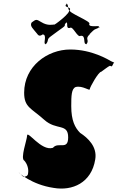

<svg xmlns="http://www.w3.org/2000/svg" viewBox="-20 -1129 759 1121"><path d="M195 -934C203 -923 210 -914 229 -928C258 -927 229 -871 246 -872C264 -886 230 -858 249 -872C269 -898 248 -897 281 -920C299 -934 325 -952 344 -966C372 -986 347 -978 368 -998C384 -1014 345 -984 364 -998C382 -1003 360 -959 388 -966C406 -980 432 -906 451 -920C484 -924 463 -871 483 -872C501 -886 467 -858 486 -872C503 -898 474 -900 503 -928C521 -942 490 -922 509 -936C538 -964 527 -953 559 -968C577 -982 539 -958 558 -972C563 -984 497 -965 501 -989C519 -1003 369 -1057 388 -1071C398 -1091 347 -1084 368 -1104C384 -1120 345 -1090 364 -1104C382 -1109 372 -1091 382 -1071C400 -1057 289 -975 297 -986C290 -986 259 -976 221 -1000C192 -1017 192 -1018 165 -998C151 -977 176 -959 195 -934ZM390 -840C257 -840 121 -742 121 -588C121 -502 161 -499 239 -429C309 -366 378 -411 378 -327C378 -248 320 -304 289 -266C220 -244 138 -374 138 -336C138 -314 97 -203 122 -191C141 -170 148 -139 144 -118C144 -99 126 -97 116 -97C109 -103 91 -123 89 -122C89 -122 163 -51 293 -32C402 -13 514 -61 536 -198C549 -272 493 -324 448 -353C418 -383 396 -425 396 -509C396 -570 397 -611 422 -621C462 -631 504 -596 504 -608C504 -619 555 -710 571 -710C586 -720 611 -741 622 -745C635 -739 633 -740 642 -758C648 -769 654 -758 628 -772C613 -780 518 -840 390 -840Z"/></svg>

Font: Hussar Przerywany
Style: Regular
Weight: 400
Foundry: Cannot Into Space Fonts
Version: Version 0.982